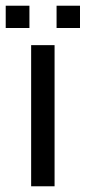

<svg xmlns="http://www.w3.org/2000/svg" viewBox="-43 -652 300 672"><path d="M66 0V-494H148V0ZM237 -554H155V-632H237ZM60 -554H-23V-632H60Z"/></svg>

Font: Blinker
Style: Regular
Weight: 400
Designer: Juergen Huber
Foundry: supertype
Version: 1.017